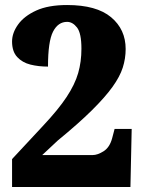

<svg xmlns="http://www.w3.org/2000/svg" viewBox="-20 -744 571 764"><path d="M28 0V-111L150 -242Q212 -308 245 -358Q278 -408 291 -453Q304 -498 304 -550Q304 -612 286.5 -634.5Q269 -657 247 -657Q211 -657 191 -618Q171 -579 171 -479Q133 -479 101 -487Q69 -495 48.5 -517Q28 -539 28 -579Q28 -613 52 -646.5Q76 -680 124 -702Q172 -724 247 -724Q364 -724 422 -675.5Q480 -627 480 -549Q480 -511 468.5 -475Q457 -439 427.5 -398Q398 -357 345.5 -305Q293 -253 210 -185L148 -127H349Q368 -127 392 -142Q416 -157 426 -193L436 -231H504L499 0Z"/></svg>

Font: Noto Serif Thai SemiCondensed Black
Style: Regular
Weight: 900
Width: 4
Designer: Monotype Design Team
Foundry: Monotype Imaging Inc.
Version: Version 2.002; ttfautohint (v1.8.4.7-5d5b)